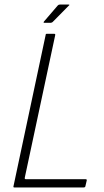

<svg xmlns="http://www.w3.org/2000/svg" viewBox="-20 -821 457 841"><path d="M42 0Q38 0 39 -5L180 -668Q180 -673 185 -673H218Q220 -673 221 -672Q222 -671 222 -668L89 -45Q88 -41 88.5 -38.5Q89 -36 94 -36H355Q358 -36 359 -35Q360 -34 360 -31L354 -5Q353 -2 351.5 -1Q350 0 347 0ZM202 -721H174Q171 -721 171 -722.5Q171 -724 172 -726L233 -797Q235 -799 237 -800Q239 -801 242 -801H281Q283 -801 284 -800Q285 -799 282 -797L210 -724Q208 -723 206 -722Q204 -721 202 -721Z"/></svg>

Font: Glory Thin ExtraLight
Style: Italic
Weight: 250
Italic angle: -12°
Version: Version 1.011